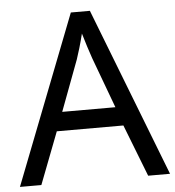

<svg xmlns="http://www.w3.org/2000/svg" viewBox="-52 -765 742 813"><g transform="rotate(-5 319.5 -358.5)"><path d="M545 0H638L360 -717H279L0 0H91L176 -221H459ZM352 -517 432 -301H206L287 -517C295 -540 308 -583 318 -624C325 -599 346 -533 352 -517Z"/></g></svg>

Font: Noto Sans Kayah Li
Style: Regular
Weight: 400
Designer: Monotype Design Team, Sérgio Martins
Foundry: Monotype Imaging Inc.
Version: Version 2.002